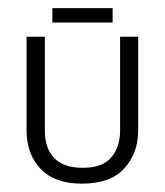

<svg xmlns="http://www.w3.org/2000/svg" viewBox="-20 -437 397 462"><path d="M312.5 -123Q312.5 -68.8 279.3 -32Q246.1 4.9 176.8 4.9Q111.8 4.9 77.9 -30.5Q43.9 -65.9 43.9 -124V-348.6H87.9V-122.6Q87.9 -80.1 110.6 -56.6Q133.3 -33.2 179.2 -33.2Q226.6 -33.2 247.8 -58.3Q269 -83.5 269 -123V-348.6H312.5ZM251 -417.5V-382.8H106V-417.5Z"/></svg>

Font: NotoSansOldHungarianUI
Style: Regular
Weight: 400
Designer: Monotype Design Team
Foundry: Monotype Imaging Inc.
Version: Version 1001.000; ttfautohint (v1.8.4.7-5d5b)